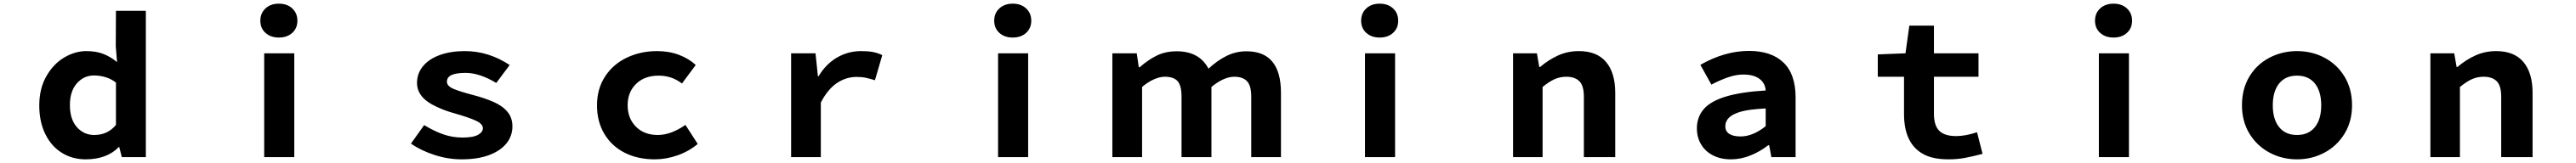

<svg xmlns="http://www.w3.org/2000/svg" viewBox="-20 -858 14040 890"><path d="M194 -282Q194 -374 232.5 -441.5Q271 -509 330 -544Q389 -579 450 -579Q504 -579 543.5 -563.5Q583 -548 618 -519L611 -605L612 -799H775V0H644L630 -55H627Q596 -22 550 -5Q504 12 447 12Q374 12 316.5 -24Q259 -60 226.5 -127Q194 -194 194 -282ZM612 -176V-407Q587 -427 555.5 -436.5Q524 -446 492 -446Q437 -446 399 -403Q361 -360 361 -284Q361 -207 399 -164Q437 -121 494 -121Q567 -121 612 -176Z M1420 -567H1584V0H1420ZM1399 -745Q1399 -786 1427 -812Q1455 -838 1500 -838Q1545 -838 1573 -812Q1601 -786 1601 -745Q1601 -704 1573 -678.5Q1545 -653 1500 -653Q1455 -653 1427 -678.5Q1399 -704 1399 -745Z M2220 -74 2292 -175Q2346 -142 2396 -124.5Q2446 -107 2501 -107Q2559 -107 2586 -122Q2612 -137 2612 -158Q2612 -181 2575 -198.5Q2538 -216 2458 -239Q2406 -253 2360 -275Q2253 -323 2253 -405Q2253 -457 2285.5 -496.5Q2318 -536 2377 -557.5Q2436 -579 2514 -579Q2643 -579 2758 -503L2685 -405Q2594 -460 2518 -460Q2465 -460 2440.5 -448Q2416 -436 2416 -412Q2416 -388 2451.5 -373Q2487 -358 2563 -338Q2620 -323 2669 -302Q2719 -280 2746 -247.5Q2773 -215 2773 -168Q2773 -117 2742 -77Q2709 -35 2646.5 -11.5Q2584 12 2496 12Q2422 12 2348 -12Q2274 -36 2220 -74Z M3234 -283Q3234 -373 3278 -440.5Q3322 -508 3397 -543.5Q3472 -579 3561 -579Q3627 -579 3681 -558.5Q3735 -538 3772 -503L3697 -402Q3642 -445 3570 -445Q3493 -445 3447 -400Q3401 -355 3401 -283Q3401 -212 3446 -166.5Q3491 -121 3565 -121Q3637 -121 3716 -176L3783 -72Q3734 -31 3672 -9.5Q3610 12 3549 12Q3456 12 3385 -24Q3314 -60 3274 -127Q3234 -194 3234 -283Z M4292 -567H4425L4438 -442H4442Q4482 -509 4542.5 -544Q4603 -579 4673 -579Q4712 -579 4738 -574Q4764 -569 4789 -557L4749 -420Q4716 -430 4696.5 -434Q4677 -438 4649 -438Q4591 -438 4541 -404Q4491 -370 4454 -298V0H4292Z M5420 -567H5584V0H5420ZM5399 -745Q5399 -786 5427 -812Q5455 -838 5500 -838Q5545 -838 5573 -812Q5601 -786 5601 -745Q5601 -704 5573 -678.5Q5545 -653 5500 -653Q5455 -653 5427 -678.5Q5399 -704 5399 -745Z M6043 -567H6176L6187 -491H6192Q6240 -533 6287 -555.5Q6334 -578 6394 -578Q6517 -578 6567 -483Q6614 -527 6665 -552.5Q6716 -578 6774 -578Q6962 -578 6962 -351V0H6800V-330Q6800 -390 6777 -414.5Q6754 -439 6707 -439Q6679 -439 6647 -424.5Q6615 -410 6583 -383V0H6420V-330Q6420 -391 6398.5 -415Q6377 -439 6328 -439Q6302 -439 6269 -424.5Q6236 -410 6205 -383V0H6043Z M7420 -567H7584V0H7420ZM7399 -745Q7399 -786 7427 -812Q7455 -838 7500 -838Q7545 -838 7573 -812Q7601 -786 7601 -745Q7601 -704 7573 -678.5Q7545 -653 7500 -653Q7455 -653 7427 -678.5Q7399 -704 7399 -745Z M8227 -567H8357L8370 -492H8374Q8421 -532 8473 -555.5Q8525 -579 8586 -579Q8684 -579 8734 -519.5Q8784 -460 8784 -351V0H8613V-330Q8613 -390 8588.5 -414.5Q8564 -439 8517 -439Q8483 -439 8453 -425.5Q8423 -412 8388 -383V0H8227Z M9229 -157Q9229 -219 9267 -263Q9305 -306 9387.5 -331Q9470 -356 9604 -364Q9601 -405 9569.5 -428Q9538 -451 9482 -451Q9444 -451 9402 -437Q9360 -423 9308 -396L9248 -504Q9381 -580 9513 -580Q9635 -580 9701 -516.5Q9767 -453 9767 -326V0H9635L9623 -65H9618Q9573 -30 9520.5 -9Q9468 12 9415 12Q9359 12 9317 -9.5Q9275 -31 9252 -69.5Q9229 -108 9229 -157ZM9604 -169V-266Q9513 -261 9471 -249Q9425 -236 9404.5 -216Q9384 -196 9384 -169Q9384 -141 9405.5 -127Q9427 -113 9467 -113Q9534 -113 9604 -169Z M10459 -19Q10358 -77 10358 -236V-439H10215V-561L10366 -567L10387 -718H10521V-567H10764V-439H10521V-237Q10521 -173 10550 -144Q10579 -115 10642 -115Q10693 -115 10756 -136L10786 -18Q10733 -4 10690.5 4Q10648 12 10601 12Q10511 12 10459 -19Z M11420 -567H11584V0H11420ZM11399 -745Q11399 -786 11427 -812Q11455 -838 11500 -838Q11545 -838 11573 -812Q11601 -786 11601 -745Q11601 -704 11573 -678.5Q11545 -653 11500 -653Q11455 -653 11427 -678.5Q11399 -704 11399 -745Z M12200 -283Q12200 -373 12240.5 -440Q12281 -507 12350 -543Q12419 -579 12500 -579Q12582 -579 12650.5 -542.5Q12719 -506 12759.5 -439Q12800 -372 12800 -283Q12800 -195 12759 -128Q12718 -61 12649.5 -24.5Q12581 12 12500 12Q12419 12 12350.5 -24.5Q12282 -61 12241 -128Q12200 -195 12200 -283ZM12632 -283Q12632 -359 12597.5 -402Q12563 -445 12500 -445Q12437 -445 12402.5 -402Q12368 -359 12368 -283Q12368 -207 12402.5 -164Q12437 -121 12500 -121Q12563 -121 12597.5 -164Q12632 -207 12632 -283Z M13227 -567H13357L13370 -492H13374Q13421 -532 13473 -555.5Q13525 -579 13586 -579Q13684 -579 13734 -519.5Q13784 -460 13784 -351V0H13613V-330Q13613 -390 13588.5 -414.5Q13564 -439 13517 -439Q13483 -439 13453 -425.5Q13423 -412 13388 -383V0H13227Z"/></svg>

Font: Merged Yaku Han JP ExtraBold
Style: Regular
Weight: 800
Designer: Ryoko NISHIZUKA 西塚涼子 (kana, bopomofo & ideographs); Paul D. Hunt (Latin, Greek & Cyrillic); Sandoll Communications 산돌커뮤니
Foundry: Adobe
Version: Version 2.004